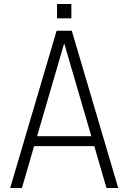

<svg xmlns="http://www.w3.org/2000/svg" viewBox="-20 -943 644 963"><path d="M573 0H514L453 -210H151L90 0H31L264 -789H340ZM438 -260 302 -726 166 -260ZM338 -851H266V-923H338Z"/></svg>

Font: Tanohe Sans Light
Style: Regular
Weight: 300
Designer: Village Type and Design LLC & Cristiano Sobral
Foundry: Cooper Hewitt Smithsonian Design Museum
Version: Version 1.00;September 29, 2021;FontCreator 13.0.0.2655 64-b